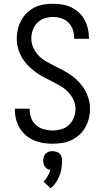

<svg xmlns="http://www.w3.org/2000/svg" viewBox="-20 -763 565 1030"><path d="M261 8Q236 8 210.5 4Q185 0 162 -10Q139 -20 119 -37Q99 -54 86 -75.5Q73 -97 66.5 -122Q60 -147 60 -173V-180H139V-175Q139 -152 147.5 -129.5Q156 -107 174 -91.5Q192 -76 215 -69.5Q238 -63 261 -63Q285 -63 308.5 -69.5Q332 -76 349.5 -92.5Q367 -109 376 -132Q385 -155 385 -179Q385 -205 373.5 -229Q362 -253 343.5 -271.5Q325 -290 302.5 -303Q280 -316 256.5 -327.5Q233 -339 210 -351.5Q187 -364 166 -380Q145 -396 127 -415Q109 -434 96 -457Q83 -480 76.5 -505.5Q70 -531 70 -557Q70 -582 76 -607Q82 -632 94 -654Q106 -676 124.5 -694Q143 -712 165.5 -723Q188 -734 213 -738.5Q238 -743 264 -743Q288 -743 313 -739Q338 -735 360.5 -724.5Q383 -714 402 -697Q421 -680 433 -658Q445 -636 451 -611.5Q457 -587 457 -562V-555H378V-560Q378 -582 370.5 -604Q363 -626 347 -642Q331 -658 308.5 -665Q286 -672 264 -672Q241 -672 218.5 -664.5Q196 -657 180 -640.5Q164 -624 156 -602Q148 -580 148 -557Q148 -531 159 -506.5Q170 -482 188.5 -463.5Q207 -445 230 -432Q253 -419 276.5 -407.5Q300 -396 323 -383.5Q346 -371 367 -355.5Q388 -340 406 -320.5Q424 -301 436.5 -278.5Q449 -256 456 -230.5Q463 -205 463 -179Q463 -153 456.5 -127.5Q450 -102 437.5 -79.5Q425 -57 405.5 -39.5Q386 -22 362.5 -11Q339 0 313 4Q287 8 261 8ZM252 247 213 211Q217 208 220.5 204Q224 200 227 196Q230 192 232.5 187.5Q235 183 237.5 178.5Q240 174 243 168.5Q246 163 247 160V157L250 148Q246 148 242 147Q238 146 235 144Q232 142 229 139.5Q226 137 223.5 134Q221 131 219 127.5Q217 124 215.5 120.5Q214 117 213 112Q212 107 212 105V98Q212 94 212.5 90.5Q213 87 213.5 83.5Q214 80 215.5 76.5Q217 73 218.5 70Q220 67 222.5 64Q225 61 228 58.5Q231 56 234 54.5Q237 53 240.5 51.5Q244 50 248.5 49Q253 48 255 48H263Q266 48 270 48.5Q274 49 277.5 50Q281 51 284.5 52Q288 53 291.5 55Q295 57 297.5 59Q300 61 302.5 64Q305 67 306.5 70Q308 73 309.5 76.5Q311 80 312 84.5Q313 89 313 91V98Q313 106 312.5 113.5Q312 121 311 128.5Q310 136 309 143.5Q308 151 306 158.5Q304 166 301.5 173Q299 180 296 187Q293 194 289.5 200.5Q286 207 281.5 213.5Q277 220 271 228Q265 236 263 237L259 240Z"/></svg>

Font: Iosevka Pride
Style: Regular
Weight: 400
Monospace: yes
Designer: Belleve Invis
Foundry: Belleve Invis
Version: Version 30.3.1; ttfautohint (v1.8.4)